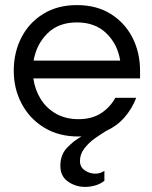

<svg xmlns="http://www.w3.org/2000/svg" viewBox="-20 -528 597 754"><path d="M217 123Q217 80 243 52.5Q269 25 300 8Q293 8 287 8Q211 8 154 -26.5Q97 -61 65.5 -120Q34 -179 34 -250Q34 -322 64 -380.5Q94 -439 150 -473.5Q206 -508 282 -508Q359 -508 414.5 -473.5Q470 -439 500 -380.5Q530 -322 530 -250V-220H111Q117 -176 139.5 -139.5Q162 -103 200 -81.5Q238 -60 288 -60Q341 -60 377 -83.5Q413 -107 433 -144H515Q498 -100 468.5 -66.5Q439 -33 397 -14Q379 -3 354.5 14Q330 31 312 54Q294 77 294 104Q294 128 313 141Q332 154 354 154Q374 154 390 143V182Q375 194 355 200Q335 206 314 206Q277 206 247 185Q217 164 217 123ZM112 -290H452Q442 -354 398 -397Q354 -440 282 -440Q210 -440 166.5 -397Q123 -354 112 -290Z"/></svg>

Font: Questrial
Style: Regular
Weight: 400
Designer: Joe Prince, Laura Meseguer
Foundry: Joe Prince, Laura Meseguer
Version: Version 2.000; ttfautohint (v1.8.3)